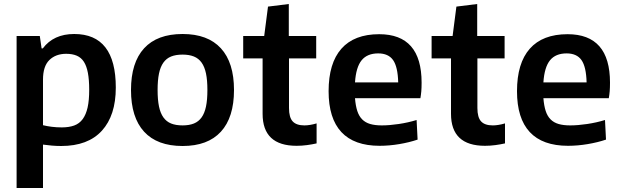

<svg xmlns="http://www.w3.org/2000/svg" viewBox="-20 -720 3107 960"><path d="M63 -540H179L188 -478H194Q248 -550 351 -550Q559 -550 559 -282Q559 -143 489.5 -66.5Q420 10 286 10Q263 10 239.5 8Q216 6 195 3V220H63ZM289 -83Q325 -83 351 -92.5Q377 -102 393.5 -124.5Q410 -147 418 -182.5Q426 -218 426 -271Q426 -321 419.5 -355.5Q413 -390 399.5 -411Q386 -432 364 -441.5Q342 -451 311 -451Q259 -451 227 -420Q195 -389 195 -322V-94Q215 -89 239 -86Q263 -83 289 -83Z M893 10Q766 10 700.5 -61.5Q635 -133 635 -270Q635 -407 700.5 -478.5Q766 -550 893 -550Q1019 -550 1084.5 -478.5Q1150 -407 1150 -270Q1150 -133 1084.5 -61.5Q1019 10 893 10ZM893 -93Q926 -93 949.5 -102.5Q973 -112 988 -133Q1003 -154 1010 -187.5Q1017 -221 1017 -270Q1017 -319 1010 -352.5Q1003 -386 988 -407Q973 -428 949.5 -437.5Q926 -447 893 -447Q859 -447 835.5 -437.5Q812 -428 797 -407Q782 -386 775 -352.5Q768 -319 768 -270Q768 -221 775 -187.5Q782 -154 797 -133Q812 -112 835.5 -102.5Q859 -93 893 -93Z M1463 9Q1293 9 1293 -151V-428H1196V-540H1301L1320 -687L1424 -700V-540H1561V-428H1425V-180Q1425 -133 1443.5 -113Q1462 -93 1502 -93Q1515 -93 1530.5 -95.5Q1546 -98 1563 -103V-3Q1541 2 1515 5.5Q1489 9 1463 9Z M1878 9Q1751 9 1687 -59.5Q1623 -128 1623 -264Q1623 -404 1687 -476.5Q1751 -549 1876 -549Q2088 -549 2088 -307Q2088 -281 2086.5 -263.5Q2085 -246 2082 -229H1755Q1758 -191 1766.5 -165Q1775 -139 1791 -123Q1807 -107 1831 -100Q1855 -93 1889 -93Q1927 -93 1974 -100Q2021 -107 2063 -120L2068 -22Q2027 -8 1976.5 0.5Q1926 9 1878 9ZM1871 -453Q1816 -453 1788 -418.5Q1760 -384 1755 -308H1971Q1969 -386 1945.5 -419.5Q1922 -453 1871 -453Z M2405 9Q2235 9 2235 -151V-428H2138V-540H2243L2262 -687L2366 -700V-540H2503V-428H2367V-180Q2367 -133 2385.5 -113Q2404 -93 2444 -93Q2457 -93 2472.5 -95.5Q2488 -98 2505 -103V-3Q2483 2 2457 5.5Q2431 9 2405 9Z M2820 9Q2693 9 2629 -59.5Q2565 -128 2565 -264Q2565 -404 2629 -476.5Q2693 -549 2818 -549Q3030 -549 3030 -307Q3030 -281 3028.5 -263.5Q3027 -246 3024 -229H2697Q2700 -191 2708.5 -165Q2717 -139 2733 -123Q2749 -107 2773 -100Q2797 -93 2831 -93Q2869 -93 2916 -100Q2963 -107 3005 -120L3010 -22Q2969 -8 2918.5 0.5Q2868 9 2820 9ZM2813 -453Q2758 -453 2730 -418.5Q2702 -384 2697 -308H2913Q2911 -386 2887.5 -419.5Q2864 -453 2813 -453Z"/></svg>

Font: Encode Sans Narrow
Style: SemiBold
Weight: 600
Designer: Pablo Impallari, Andres Torresi
Foundry: Pablo Impallari, Andres Torresi
Version: Version 1.000; ttfautohint (v1.00) -l 8 -r 50 -G 200 -x 14 -